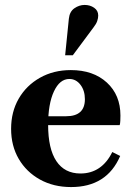

<svg xmlns="http://www.w3.org/2000/svg" viewBox="-20 -744 529 778"><path d="M268 14Q197 14 142 -16.5Q87 -47 56 -100Q25 -153 25 -222Q25 -291 56 -344.5Q87 -398 142 -429Q197 -460 267 -460Q358 -460 413 -409.5Q468 -359 468 -276Q468 -266 467.5 -254.5Q467 -243 465 -237H111L113 -273H248Q324 -273 324 -342Q324 -377 306 -400.5Q288 -424 261 -424Q222 -424 198.5 -373.5Q175 -323 175 -238Q175 -141 208.5 -91Q242 -41 306 -41Q349 -41 381.5 -63Q414 -85 435 -128L467 -112Q413 14 268 14ZM244 -520 259 -668Q262 -697 281.5 -710.5Q301 -724 323 -724Q345 -724 361.5 -712.5Q378 -701 378 -681Q378 -671 374 -659Q370 -647 359 -633L275 -520Z"/></svg>

Font: Baskervville
Style: Bold
Weight: 700
Version: Version 1.100